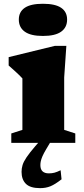

<svg xmlns="http://www.w3.org/2000/svg" viewBox="-20 -759 446 1020"><path d="M208 -568Q143 -568 111.5 -590.8Q80 -613.5 80 -655Q80 -696 111.5 -717.5Q143 -739 208 -739Q273.5 -739 305 -717.5Q336.5 -696 336.5 -655Q336.5 -613.5 305 -590.8Q273.5 -568 208 -568ZM332.5 -515.5 321 -347.5V-69L380 -50V0H40V-50L99 -69V-342.5Q93 -349.5 81.2 -360.8Q69.5 -372 55.2 -385Q41 -398 26 -411V-455.5L272 -515.5ZM226 32.5Q212 56 205.5 71.2Q199 86.5 196.8 97.2Q194.5 108 194.5 118Q194.5 140.5 206 151.2Q217.5 162 239.5 162Q255.5 162 269 158.5Q282.5 155 302 145.5L307 193.5Q272.5 220.5 248 230.5Q223.5 240.5 193 240.5Q140.5 240.5 117.5 217.5Q94.5 194.5 94.5 154Q94.5 136 99.8 118.2Q105 100.5 120.8 77Q136.5 53.5 167 18L219 -42H270.5Z"/></svg>

Font: Newsreader 9pt ExtraBold
Style: Regular
Weight: 800
Designer: Hugues Gentile
Foundry: Production Type
Version: Version 1.003